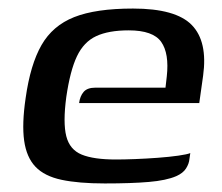

<svg xmlns="http://www.w3.org/2000/svg" viewBox="-20 -423 520 449"><path d="M225 6Q164 6 124 -2.5Q84 -11 63 -33Q42 -55 36.5 -94Q31 -133 40 -194Q51 -272 77 -317.5Q103 -363 153.5 -383Q204 -403 291 -403Q391 -403 428.5 -364.5Q466 -326 455 -246L446 -182H165Q167 -198 175.5 -208Q184 -218 203 -218H367L370 -244Q376 -298 357 -325Q338 -352 281 -352Q234 -352 205 -338.5Q176 -325 160 -291.5Q144 -258 135 -196Q127 -136 135 -104.5Q143 -73 171 -61.5Q199 -50 251 -50Q270 -50 296 -51Q322 -52 349 -54Q376 -56 397 -59Q418 -62 425 -65L423 -51Q422 -40 415 -29Q408 -18 392 -11Q369 -1 328 2.5Q287 6 225 6Z"/></svg>

Font: Genos Thin Medium
Style: Italic
Weight: 500
Italic angle: -8°
Version: Version 1.010